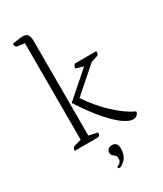

<svg xmlns="http://www.w3.org/2000/svg" viewBox="-233 -821 958 1126"><g transform="rotate(-30 246.5 -257.5)"><path d="M50 0Q50 -21 66 -26L113 -39V-693L65 -699Q50 -701 50 -725Q80 -730 96 -732Q112 -734 125 -734Q164 -734 164 -680V-38L223 -25Q223 -13 220 -8Q217 -3 206 0ZM440 12Q417 12 380.5 -12Q344 -36 292.5 -93.5Q241 -151 175 -252L346 -402L295 -416Q295 -433 307 -443H452Q452 -427 449 -422Q446 -417 436 -414L398 -402L229 -254Q283 -174 350 -111Q417 -48 478 -20Q478 -6 466.5 3Q455 12 440 12ZM226 219Q219 214 219 206Q236 201 243.5 190.5Q251 180 251 167Q251 152 243 145Q235 138 227.5 131.5Q220 125 220 110Q220 97 229.5 88.5Q239 80 256 80Q292 80 292 124Q292 167 269 192Q246 217 226 219Z"/></g></svg>

Font: Petrona ExtraLight
Style: Regular
Weight: 200
Designer: Ringo R. Seeber
Foundry: Ringo R. Seeber
Version: Version 2.001; ttfautohint (v1.8.3)